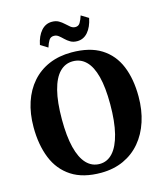

<svg xmlns="http://www.w3.org/2000/svg" viewBox="-139 -1068 1007 1183"><g transform="rotate(-15 365.0 -477.0)"><path d="M360 11.5Q244 12 170.5 -35.8Q97 -83.5 62.5 -169.2Q28 -255 28 -367.5Q28 -454.5 51.5 -525.2Q75 -596 119.8 -647Q164.5 -698 228.2 -725.2Q292 -752.5 372 -752.5Q488 -752.5 560.8 -706.8Q633.5 -661 667.8 -578.2Q702 -495.5 702 -383.5Q702 -297 678.5 -224.8Q655 -152.5 610.5 -99.8Q566 -47 502.8 -18Q439.5 11 360 11.5ZM364 -43.5Q413 -43.5 448 -82Q483 -120.5 502 -196.2Q521 -272 521 -383Q521 -490 503 -559.5Q485 -629 450.2 -663.2Q415.5 -697.5 366 -697.5Q317 -697.5 281.8 -661.5Q246.5 -625.5 227.8 -552.2Q209 -479 209 -368Q209 -261 227 -189Q245 -117 279.8 -80.2Q314.5 -43.5 364 -43.5ZM426 -810Q400.5 -810 382.8 -820.5Q365 -831 351.2 -844.5Q337.5 -858 324.2 -868.5Q311 -879 294 -879Q273 -879 262.5 -862Q252 -845 243.5 -818L197 -847Q208 -902 236 -934Q264 -966 304.5 -966Q330 -966 347.8 -955.8Q365.5 -945.5 379.8 -932Q394 -918.5 407.2 -908Q420.5 -897.5 436.5 -897Q457 -896.5 467.5 -913.8Q478 -931 486.5 -958L533 -929.5Q522 -874 494.2 -842Q466.5 -810 426 -810Z"/></g></svg>

Font: Merriweather 48pt ExtraBold
Style: Regular
Weight: 800
Version: Version 2.100